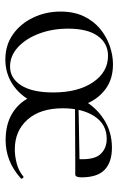

<svg xmlns="http://www.w3.org/2000/svg" viewBox="121 -560 452 735"><g transform="rotate(90 347.5 -193.0)"><path d="M208.4 13Q153.2 13 112.1 -16Q71 -45 47.9 -93.5Q24.8 -142 24.8 -198Q24.8 -250 43.2 -288Q61.6 -326 91.8 -350.5Q122 -375 157.4 -387Q192.8 -399 226.6 -399Q281.3 -399 318.7 -372.5Q356.2 -346 375.6 -302Q395 -258 395 -207Q395 -141 370.1 -91.5Q345.3 -42 303.1 -14.5Q261 13 208.4 13ZM235.4 -5Q280.2 -5 307.3 -47.5Q334.4 -90 334.4 -170Q334.4 -265 295.4 -322.5Q256.3 -380 194.4 -380Q146.6 -380 118.4 -341Q90.2 -302 90.2 -227Q90.2 -167 109.1 -116.5Q128 -66 160.9 -35.5Q193.8 -5 235.4 -5ZM517.8 12Q457 12 416 -12.5Q374.9 -37 354.7 -78.5Q334.4 -120 334.4 -170Q334.4 -230 361.8 -281.5Q389.2 -333 437.2 -364Q485.2 -395 546 -395Q600.6 -395 630 -367.5Q659.4 -340 659.4 -278Q659.4 -254.6 648.2 -254.6H589Q594.6 -323.2 572.3 -349.1Q550.1 -375 512 -375Q456.2 -375 425.6 -328Q395 -281 395 -207Q395 -120.8 438.2 -72Q481.4 -23.2 552.2 -23.2Q578.3 -23.2 606.4 -30.5Q634.5 -37.8 656.6 -56.2Q658.8 -58.2 662.3 -53.8Q665.8 -49.4 663.6 -46.4Q628 -15 591.8 -1.5Q555.6 12 517.8 12ZM380.2 -253.6 379.2 -267 601 -271V-254.6Z"/></g></svg>

Font: Cormorant Garamond Light
Style: Regular
Weight: 300
Designer: Christian Thalmann (Catharsis Fonts)
Foundry: Catharsis Fonts
Version: Version 4.001